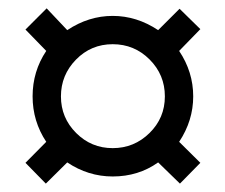

<svg xmlns="http://www.w3.org/2000/svg" viewBox="-20 -561 540 460"><path d="M358.9 -171.9Q311.5 -138.2 250 -138.2Q191.4 -138.2 141.1 -171.9L89.8 -121.1L41 -170.9L90.8 -221.2Q58.1 -270.5 58.1 -330.1Q58.1 -390.1 90.8 -439L41 -490.2L91.8 -541L141.1 -488.8Q192.4 -522.9 250 -522.9Q307.6 -522.9 358.9 -488.8L410.2 -540L460 -491.2L409.2 -439Q442.9 -388.7 442.9 -330.1Q442.9 -272 409.2 -221.2L460 -170.9L411.1 -121.1ZM250 -455.1Q198.2 -455.1 162.1 -418.2Q126 -381.3 126 -330.1Q126 -278.8 162.4 -242.4Q198.7 -206.1 250 -206.1Q301.3 -206.1 338.1 -242.2Q375 -278.3 375 -330.1Q375 -381.8 338.4 -418.5Q301.8 -455.1 250 -455.1Z"/></svg>

Font: Liberation Serif
Style: Bold
Weight: 700
Designer: Steve Matteson
Foundry: Ascender Corporation
Version: Version 2.1.5